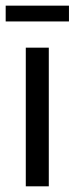

<svg xmlns="http://www.w3.org/2000/svg" viewBox="-23 -656 263 676"><path d="M67.8 0V-488.2H148.8V0ZM-3 -580.5V-636.1H219.8V-580.5Z"/></svg>

Font: Anek Latin Medium
Style: Regular
Weight: 500
Designer: Yesha Goshar
Foundry: Ek Type
Version: Version 1.003